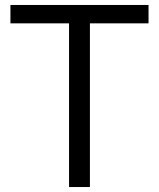

<svg xmlns="http://www.w3.org/2000/svg" viewBox="-20 -753 640 773"><path d="M578 -733V-659H342V0H258V-659H22V-733Z"/></svg>

Font: IBM Plex Sans JP
Style: Regular
Weight: 400
Designer: Mike Abbink; Paul van der Laan; Pieter van Rosmalen; Wujin Sim; Yejin Wi; Jinhee Kim; Boomi Park; Yona Kim; Kichan Ma
Foundry: Sandoll Inc.
Version: Version 1.001